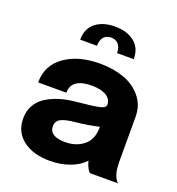

<svg xmlns="http://www.w3.org/2000/svg" viewBox="-136 -854 900 976"><g transform="rotate(20 314.0 -366.5)"><path d="M176.3 -620.6Q176.3 -680.7 216.3 -712.4Q256.3 -744.1 321.3 -744.1Q386.2 -744.1 426.3 -712.4Q466.3 -680.7 466.3 -620.6H376Q376 -650.9 361.6 -667.7Q347.2 -684.6 321.3 -684.6Q295.4 -684.6 281.2 -667.7Q267.1 -650.9 267.1 -620.6ZM240.7 11.2Q150.9 11.2 95.9 -30.5Q41 -72.3 41 -146Q41 -186.5 58.8 -218Q76.7 -249.5 108.6 -269.3Q140.6 -289.1 179.4 -300.8Q218.3 -312.5 265.6 -316.9Q358.4 -325.7 388.9 -333Q419.4 -340.3 419.4 -356.9V-357.9Q419.4 -387.2 391.1 -404.3Q362.8 -421.4 312.5 -421.4Q202.6 -421.4 202.6 -343.3H49.8Q49.8 -436 123.5 -488.5Q197.3 -541 313.5 -541Q385.3 -541 443.4 -520.5Q501.5 -500 538.3 -455.3Q575.2 -410.6 575.2 -348.1V-118.7Q575.2 -66.4 582 -44.9Q591.3 -13.2 606.9 0H454.6Q440.4 -14.6 431.6 -40Q428.2 -49.3 426.3 -56.6Q396 -24.4 347.4 -6.6Q298.8 11.2 240.7 11.2ZM282.2 -105Q341.3 -105 381.6 -137.5Q421.9 -169.9 421.9 -234.4V-238.8Q367.7 -225.6 297.9 -218.3Q244.1 -213.4 220.2 -200.7Q196.3 -188 196.3 -160.2Q196.3 -105 282.2 -105Z"/></g></svg>

Font: Epilogue
Style: Bold
Weight: 700
Designer: Tyler Finck
Foundry: Etcetera Type Co
Version: Version 2.112